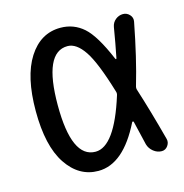

<svg xmlns="http://www.w3.org/2000/svg" viewBox="-86 -610 672 700"><g transform="rotate(-15 250.0 -260.0)"><path d="M210 -459Q120.1 -459 120.1 -259.8Q120.1 -60.5 210 -60.5Q282.2 -60.5 337.9 -238.3Q340.8 -246.1 337.9 -253.9Q302.7 -371.1 272.9 -415Q243.2 -459 210 -459ZM202.1 9.8Q128.9 9.8 83 -59.1Q37.1 -127.9 37.1 -259.8Q37.1 -389.6 82 -460Q127 -530.3 202.1 -530.3Q252 -530.3 289.1 -497.6Q326.2 -464.8 366.2 -370.1Q369.1 -364.3 371.1 -370.1Q381.8 -422.9 391.6 -482.4Q394.5 -499 407.2 -509.3Q419.9 -519.5 435.5 -519.5Q450.2 -519.5 460.4 -508.3Q470.7 -497.1 467.8 -482.4Q442.4 -350.6 414.1 -254.9Q411.1 -246.1 414.1 -238.3Q441.4 -153.3 471.7 -39.1Q475.6 -25.4 466.8 -12.7Q458 0 443.4 0Q426.8 0 412.6 -11.2Q398.4 -22.5 393.6 -39.1Q391.6 -46.9 383.8 -80.6Q376 -114.3 372.1 -129.9Q371.1 -131.8 369.1 -131.8Q367.2 -131.8 366.2 -129.9Q296.9 9.8 202.1 9.8Z"/></g></svg>

Font: Rounded Mgen+ 1mn regular
Style: Regular
Weight: 400
Designer: [Source Han Sans]
Ryoko NISHIZUKA  (kana & ideographs); Paul D. Hunt (Latin, Greek & Cyrillic); Wenlong ZHANG  (bopomofo
Version: Version 1.059.20150602